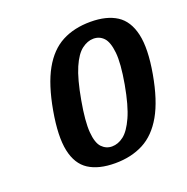

<svg xmlns="http://www.w3.org/2000/svg" viewBox="-100 -603 686 706"><g transform="rotate(-20 243.0 -250.0)"><path d="M235 10Q171 10 132 -15Q93 -40 81 -97Q69 -154 86 -250Q103 -346 135 -403Q167 -460 214.5 -485Q262 -510 326 -510Q389 -510 428 -485Q467 -460 480 -403Q493 -346 476 -250Q459 -154 426.5 -97Q394 -40 346 -15Q298 10 235 10ZM245 -52Q269 -52 291 -69Q313 -86 332.5 -129Q352 -172 366 -250Q380 -329 375.5 -371.5Q371 -414 355 -431Q339 -448 315 -448Q292 -448 269.5 -431Q247 -414 228.5 -371.5Q210 -329 196 -250Q182 -172 185.5 -129Q189 -86 205.5 -69Q222 -52 245 -52Z"/></g></svg>

Font: Cuprum SemiBold
Style: Italic
Weight: 600
Italic angle: -10°
Version: Version 3.000